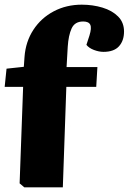

<svg xmlns="http://www.w3.org/2000/svg" viewBox="-57 -802 551 822"><path d="M47 0 27 -17 42 -430H-37L-29 -508L45 -516L48 -559Q53 -624 86 -674.5Q119 -725 173 -753.5Q227 -782 293 -782Q340 -782 381.5 -769.5Q423 -757 448.5 -731.5Q474 -706 474 -667Q474 -628 452.5 -604Q431 -580 386 -580Q367 -580 345.5 -588Q324 -596 313 -610L326 -650Q336 -682 329.5 -696Q323 -710 299 -710Q263 -710 249.5 -680Q236 -650 233 -602L228 -515H360L355 -430H227L212 0Z"/></svg>

Font: Literata 12pt ExtraBold
Style: Italic
Weight: 800
Italic angle: -2°
Designer: Latin by Veronika Burian and Jose Scaglione. Greek by Irene Vlachou. Cyrillic by Vera Evstafieva
Foundry: TypeTogether
Version: Version 3.002